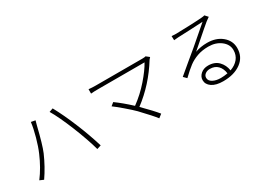

<svg xmlns="http://www.w3.org/2000/svg" viewBox="-19 -1465 3038 2222"><g transform="rotate(-30 1500.0 -353.5)"><path d="M243.2 -308.6Q275.4 -382.8 304.7 -488.3Q334 -593.8 343.8 -674.8L400.4 -664.1Q388.7 -627 384.8 -607.4Q329.1 -377 291 -287.1Q227.5 -141.6 142.6 -18.6L90.8 -41Q178.7 -157.2 243.2 -308.6ZM735.4 -358.4Q653.3 -560.5 589.8 -667L640.6 -684.6Q715.8 -546.9 786.1 -375Q855.5 -208 908.2 -36.1L853.5 -18.6Q816.4 -156.2 735.4 -358.4Z M1873 -668.9 1915 -635.7Q1902.3 -623 1894.5 -612.3Q1741.2 -364.3 1518.6 -197.3Q1642.6 -73.2 1698.2 -3.9L1652.3 32.2Q1613.3 -20.5 1476.6 -164.1Q1432.6 -208 1356.9 -272.5Q1281.2 -336.9 1243.2 -364.3L1284.2 -397.5Q1374 -333 1481.4 -233.4Q1596.7 -317.4 1689.9 -424.8Q1783.2 -532.2 1828.1 -614.3H1205.1Q1148.4 -614.3 1111.3 -610.4V-668.9Q1158.2 -664.1 1205.1 -664.1H1826.2Q1861.3 -664.1 1873 -668.9Z M2503.9 -15.6Q2544.9 -15.6 2595.7 -24.4Q2586.9 -91.8 2547.9 -131.3Q2508.8 -170.9 2444.3 -170.9Q2406.2 -170.9 2380.9 -151.4Q2355.5 -131.8 2355.5 -101.6Q2355.5 -62.5 2397.5 -39.1Q2439.5 -15.6 2503.9 -15.6ZM2699.2 -739.3 2735.4 -699.2Q2730.5 -695.3 2711.9 -682.6Q2693.4 -669.9 2686.5 -664.1Q2667 -648.4 2616.7 -605Q2566.4 -561.5 2502.4 -505.4Q2438.5 -449.2 2406.2 -421.9Q2481.4 -448.2 2566.4 -448.2Q2686.5 -448.2 2763.7 -383.8Q2840.8 -319.3 2840.8 -222.7Q2840.8 -104.5 2749 -36.6Q2657.2 31.2 2509.8 31.2Q2413.1 31.2 2359.9 -5.4Q2306.6 -42 2306.6 -98.6Q2306.6 -145.5 2345.7 -180.2Q2384.8 -214.8 2445.3 -214.8Q2532.2 -214.8 2582.5 -163.1Q2632.8 -111.3 2643.6 -36.1Q2712.9 -60.5 2752 -108.4Q2791 -156.2 2791 -223.6Q2791 -298.8 2723.6 -351.1Q2656.2 -403.3 2557.6 -403.3Q2474.6 -403.3 2408.7 -379.9Q2342.8 -356.4 2292.5 -318.8Q2242.2 -281.2 2166 -208L2127 -247.1Q2175.8 -289.1 2278.3 -374Q2380.9 -459 2404.3 -478.5Q2437.5 -505.9 2644.5 -685.5Q2473.6 -675.8 2309.6 -669.9Q2271.5 -668 2252.9 -665L2251 -720.7Q2279.3 -717.8 2309.6 -717.8Q2349.6 -717.8 2486.8 -723.1Q2624 -728.5 2659.2 -732.4Q2685.5 -734.4 2699.2 -739.3Z"/></g></svg>

Font: Gen Shin Gothic Light
Style: Regular
Weight: 200
Designer: [Source Han Sans]
Ryoko NISHIZUKA  (kana & ideographs); Paul D. Hunt (Latin, Greek & Cyrillic); Wenlong ZHANG  (bopomofo
Version: Version 1.002.20150607